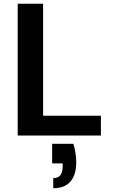

<svg xmlns="http://www.w3.org/2000/svg" viewBox="-20 -720 607 1020"><path d="M74 0V-700H209V-105H516V0ZM263 280V226Q289 226 301 210.5Q313 195 313 163V148H257V44H370Q378 71 381.5 96Q385 121 385 144Q385 208 354.5 244Q324 280 263 280Z"/></svg>

Font: DM Sans 9pt
Style: Bold
Weight: 700
Version: Version 4.004;gftools[0.9.30]